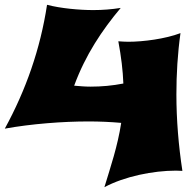

<svg xmlns="http://www.w3.org/2000/svg" viewBox="-29 -739 818 800"><path d="M731 -27C715 -132 706 -239 706 -346C706 -430 711 -515 723 -601C660 -577 568 -565 506 -565C492 -565 478 -566 464 -567C476 -503 483 -445 485 -391C439 -382 394 -378 348 -378C325 -378 303 -380 280 -382C327 -510 396 -613 474 -706C436 -700 398 -697 360 -697C302 -697 224 -704 167 -719C139 -535 79 -364 -9 -203C102 -223 232 -233 340 -233C385 -233 431 -231 476 -227C461 -129 432 -45 406 41C490 -4 609 -28 704 -28C713 -28 722 -27 731 -27Z"/></svg>

Font: Shojumaru
Style: Regular
Weight: 400
Designer: Astigmatic (AOETI)
Foundry: Astigmatic (AOETI)
Version: Version 1.000